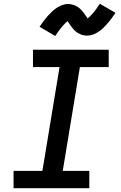

<svg xmlns="http://www.w3.org/2000/svg" viewBox="-20 -999 640 1019"><path d="M52 0V-92H205L296 -643H155V-735H557V-643H404L313 -92H454V0ZM273 -808 190 -857Q202 -875 213 -889.5Q224 -904 234.5 -915.5Q245 -927 256 -937.5Q267 -948 280.5 -957Q294 -966 310 -972Q326 -978 341 -978Q349 -978 356 -976.5Q363 -975 369.5 -973Q376 -971 382.5 -968Q389 -965 394.5 -961Q400 -957 405 -952.5Q410 -948 415 -942.5Q420 -937 423.5 -932Q427 -927 430.5 -922Q434 -917 438 -911.5Q442 -906 445 -901Q461 -914 475.5 -931.5Q490 -949 510 -979L593 -931Q581 -913 570 -898.5Q559 -884 548.5 -872Q538 -860 527.5 -850Q517 -840 503 -830.5Q489 -821 473.5 -815.5Q458 -810 442 -810Q435 -810 428 -811Q421 -812 414.5 -814Q408 -816 401.5 -819.5Q395 -823 389.5 -826.5Q384 -830 378.5 -835Q373 -840 368.5 -845.5Q364 -851 360 -856Q356 -861 353 -865.5Q350 -870 345.5 -876.5Q341 -883 338 -887Q323 -874 308 -856Q293 -838 273 -808Z"/></svg>

Font: Iosevka Slab Semibold Extended
Style: Italic
Weight: 600
Width: 7
Italic angle: -9°
Monospace: yes
Designer: Belleve Invis
Foundry: Belleve Invis
Version: Version 11.1.0; ttfautohint (v1.8.3)